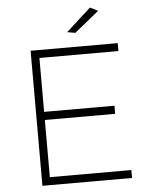

<svg xmlns="http://www.w3.org/2000/svg" viewBox="-59 -942 766 990"><g transform="rotate(-5 323.5 -447.0)"><path d="M444 -894 485 -874 358 -771 316 -778ZM120 -699H571V-658H162V-379H526V-337H162V-41H584V0H120Z"/></g></svg>

Font: TypoPRO Montserrat
Style: Regular
Weight: 275
Designer: Julieta Ulanovsky
Foundry: Julieta Ulanovsky
Version: Version 6.001